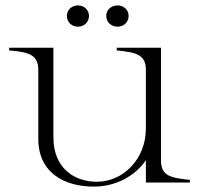

<svg xmlns="http://www.w3.org/2000/svg" viewBox="-20 -677 738 712"><path d="M328 15C410 15 482 -25 521 -83V0H684V-10C613 -17 577 -25 577 -82V-500H413V-490C484 -483 521 -475 521 -418V-201C521 -87 437 -3 339 -3C257 -3 178 -52 178 -168V-500H14V-490C85 -484 122 -475 122 -418V-162C122 -36 219 15 328 15ZM269 -578C291 -578 310 -594 310 -618C310 -641 291 -657 269 -657C247 -657 228 -641 228 -618C228 -594 247 -578 269 -578ZM416 -578C438 -578 457 -594 457 -618C457 -641 438 -657 416 -657C393 -657 374 -641 374 -618C374 -594 393 -578 416 -578Z"/></svg>

Font: Sprat Light
Style: Regular
Weight: 300
Designer: Ethan Nakache
Foundry: Collletttivo
Version: Version 2.000;Glyphs 3.2 (3217)